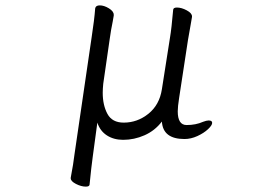

<svg xmlns="http://www.w3.org/2000/svg" viewBox="-20 -504 1040 714"><path d="M624 -468Q625 -476 638 -476Q655 -476 674.5 -465.5Q694 -455 694 -443V-441L689 -412Q679 -357 679 -355L646 -139Q641 -107 641 -90Q641 -39 674 -39Q708 -39 735 -51Q748 -56 756 -56Q769 -56 769 -47Q769 -38 753.5 -23.5Q738 -9 714 2Q690 13 666 13Q586 13 582 -52Q556 -18 517.5 -1Q479 16 438 16Q403 16 377.5 -0.5Q352 -17 342 -48L325 78Q320 113 313 183Q312 190 299 190Q282 190 262.5 180Q243 170 243 159V157Q253 105 257 70L321 -367Q331 -432 334 -473Q336 -484 351 -484Q367 -484 385 -473Q403 -462 403 -449V-446L399 -423Q393 -395 388 -359L364 -193Q362 -173 362 -159Q362 -113 379.5 -80.5Q397 -48 440 -48Q491 -48 532 -81Q573 -114 582 -172L612 -363Q618 -398 624 -468Z"/></svg>

Font: Fusion Kai T
Style: Regular
Weight: 400
Designer: Fontworks Inc.
Version: Version 24.134;May 13, 2024